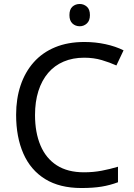

<svg xmlns="http://www.w3.org/2000/svg" viewBox="-20 -935 672 965"><path d="M403 -645Q346 -645 300 -625.5Q254 -606 222 -568.5Q190 -531 173 -477.5Q156 -424 156 -357Q156 -269 183.5 -204Q211 -139 265.5 -104Q320 -69 402 -69Q449 -69 491 -77Q533 -85 573 -97V-19Q533 -4 490.5 3Q448 10 389 10Q280 10 207 -35Q134 -80 97.5 -163Q61 -246 61 -358Q61 -439 83.5 -506Q106 -573 149.5 -622Q193 -671 257 -697.5Q321 -724 404 -724Q459 -724 510 -713Q561 -702 601 -682L565 -606Q532 -621 491.5 -633Q451 -645 403 -645ZM381 -915Q401 -915 416.5 -901.5Q432 -888 432 -859Q432 -831 416.5 -817Q401 -803 381 -803Q359 -803 344 -817Q329 -831 329 -859Q329 -888 344 -901.5Q359 -915 381 -915Z"/></svg>

Font: Noto Sans Armenian
Style: Regular
Weight: 400
Designer: Monotype Design Team
Foundry: Monotype Imaging Inc.
Version: Version 2.007